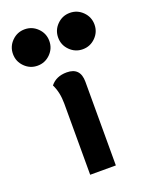

<svg xmlns="http://www.w3.org/2000/svg" viewBox="-194 -709 601 776"><g transform="rotate(-20 106.5 -321.5)"><path d="M57.6 0V-305.7Q57.6 -355 39.6 -390.6Q64 -421.4 109.4 -421.4Q168 -421.4 168 -359.9V0ZM203.6 -486.8Q171.4 -486.8 148.4 -509.8Q125.5 -532.7 125.5 -564.9Q125.5 -597.2 148.4 -620.1Q171.4 -643.1 203.6 -643.1Q235.8 -643.1 258.8 -620.1Q281.7 -597.2 281.7 -564.9Q281.7 -532.7 258.8 -509.8Q235.8 -486.8 203.6 -486.8ZM9.3 -486.8Q-22.9 -486.8 -45.9 -509.8Q-68.8 -532.7 -68.8 -564.9Q-68.8 -597.2 -45.9 -620.1Q-22.9 -643.1 9.3 -643.1Q41.5 -643.1 64.5 -620.1Q87.4 -597.2 87.4 -564.9Q87.4 -532.7 64.5 -509.8Q41.5 -486.8 9.3 -486.8Z"/></g></svg>

Font: Bainsley
Style: Bold
Weight: 700
Designer: Paul James MIller
Foundry: High-Logic / Made with FontCreator
Version: Version 1.411;March 28, 2021;FontCreator 13.0.0.2683 64-bit